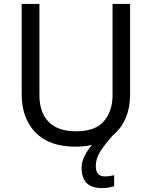

<svg xmlns="http://www.w3.org/2000/svg" viewBox="-20 -734 771 974"><path d="M466 107Q466 136 478 148.5Q490 161 511 161Q528 161 539.5 158.5Q551 156 559 155V211Q545 215 531 217.5Q517 220 497 220Q444 220 419 194Q394 168 394 117Q394 86 410 55.5Q426 25 447 1Q408 10 362 10Q229 10 159.5 -62.5Q90 -135 90 -254V-714H180V-251Q180 -164 226.5 -116Q273 -68 367 -68Q464 -68 507.5 -119.5Q551 -171 551 -252V-714H640V-252Q640 -189 618 -136Q596 -83 552 -47Q508 3 487 37.5Q466 72 466 107Z"/></svg>

Font: Noto Sans Bengali UI
Style: Regular
Weight: 400
Designer: Jelle Bosma - Monotype Design Team
Foundry: Monotype Imaging Inc.
Version: Version 2.003; ttfautohint (v1.8.4.7-5d5b)